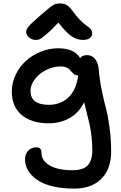

<svg xmlns="http://www.w3.org/2000/svg" viewBox="-20 -819 704 1121"><path d="M189 -585.9Q166.5 -585.9 149.7 -600.6Q132.8 -615.2 132.8 -632.8Q132.8 -647 147.5 -665Q162.1 -683.1 215.8 -729Q228 -739.3 246.1 -754.9Q264.2 -770.5 270.8 -775.6Q277.3 -780.8 288.6 -787.8Q299.8 -794.9 309.1 -796.9Q318.4 -798.8 331.1 -798.8Q355.5 -798.8 372.6 -787.6Q389.6 -776.4 409.2 -748Q425.8 -724.6 443.6 -706.1Q461.4 -687.5 473.9 -678.2Q486.3 -668.9 497.1 -660.6Q507.8 -652.3 512.9 -644Q518.1 -635.7 518.1 -624Q518.1 -606 503.4 -595.9Q488.8 -585.9 463.9 -585.9Q429.7 -585.9 398.4 -606.7Q367.2 -627.4 320.8 -687Q276.9 -640.6 250.5 -618.2Q224.1 -595.7 213.4 -590.8Q202.6 -585.9 189 -585.9ZM412.1 282.2Q348.1 282.2 297.4 271Q246.6 259.8 215.1 242.2Q183.6 224.6 162.8 201.2Q142.1 177.7 134 155.3Q126 132.8 126 109.9Q126 80.6 144.8 60.8Q163.6 41 192.9 41Q222.2 41 222.2 73.2Q222.2 119.1 270 147Q317.9 174.8 402.8 174.8Q466.8 174.8 492.9 146Q519 117.2 519 57.1Q519 16.6 513.9 -24.9Q508.8 -66.4 503.4 -91.1Q498 -115.7 486.6 -160.2Q475.1 -204.6 471.2 -222.2Q440.4 -159.7 385.7 -129.4Q331.1 -99.1 265.1 -99.1Q164.1 -99.1 106.4 -147.7Q48.8 -196.3 48.8 -285.2Q48.8 -335.4 71.3 -382.3Q93.8 -429.2 130.6 -462.9Q167.5 -496.6 217 -516.8Q266.6 -537.1 318.8 -537.1Q415 -537.1 448.2 -479Q458.5 -497.1 487.8 -497.1Q518.6 -497.1 536.1 -473.4Q553.7 -449.7 556.2 -416Q561 -356.9 573.7 -294.4Q586.4 -231.9 598.4 -187.5Q610.4 -143.1 619.6 -75.4Q628.9 -7.8 628.9 65.9Q628.9 167 572 224.6Q515.1 282.2 412.1 282.2ZM158.2 -288.1Q158.2 -207 265.1 -207Q332.5 -207 378.7 -249.5Q424.8 -292 437 -378.9H433.1Q422.4 -378.9 414.3 -384.3Q406.2 -389.6 400.1 -397.5Q394 -405.3 386.7 -412.8Q379.4 -420.4 366.2 -425.8Q353 -431.2 335 -431.2Q290.5 -431.2 249.3 -410.4Q208 -389.6 183.1 -356.4Q158.2 -323.2 158.2 -288.1Z"/></svg>

Font: Shantell Sans Irregular Bouncy
Style: Regular
Weight: 500
Designer: Stephen Nixon, Anya Danilova, Shantell Martin
Foundry: Arrow Type
Version: Version 1.006;[9816181b4]